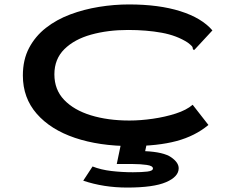

<svg xmlns="http://www.w3.org/2000/svg" viewBox="-20 -648 1040 865"><path d="M569 10Q427 10 317.5 -27Q208 -64 145.5 -135.5Q83 -207 83 -308Q83 -379 111 -432Q139 -485 187 -522.5Q235 -560 296.5 -583Q358 -606 426 -617Q494 -628 561 -628Q696 -628 792.5 -597.5Q889 -567 937 -511L861 -429L854 -422L849 -427Q849 -435 844 -440.5Q839 -446 826 -456Q777 -488 708.5 -500.5Q640 -513 557 -513Q466 -513 390.5 -492Q315 -471 270 -426.5Q225 -382 225 -313Q225 -244 269 -198Q313 -152 389.5 -128.5Q466 -105 563 -105Q613 -105 668.5 -113Q724 -121 772 -136.5Q820 -152 848 -176L919 -85Q859 -35 775 -12.5Q691 10 569 10ZM553 197Q447 197 355 166L397 102Q435 117 482.5 122.5Q530 128 579 128Q618 128 643.5 125Q669 122 669 111Q669 99 641 95Q613 91 580 91H506L525 0H641L634 33Q717 37 751 60.5Q785 84 785 110Q785 148 728.5 172.5Q672 197 553 197Z"/></svg>

Font: Inconsolata UltraExpanded ExtraBold
Style: Regular
Weight: 800
Width: 9
Monospace: yes
Designer: Raph Levien, Cyreal, Brenton Simpson
Foundry: Raph Levien, Cyreal, Google
Version: Version 3.001; ttfautohint (v1.8.2.53-6de2)